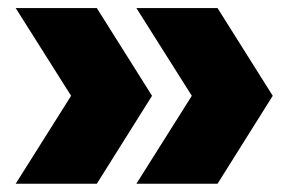

<svg xmlns="http://www.w3.org/2000/svg" viewBox="-20 -523 738 478"><path d="M19 -65.5 157 -284.5 19 -503H221L358.5 -284.5L221 -65.5ZM319.5 -65.5 457.5 -284.5 319.5 -503H521.5L659 -284.5L521.5 -65.5Z"/></svg>

Font: Encode Sans SemiExpanded ExtraBold
Style: Regular
Weight: 800
Width: 6
Designer: Multiple Designers
Foundry: Impallari Type
Version: Version 3.002